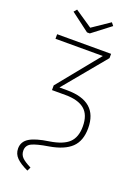

<svg xmlns="http://www.w3.org/2000/svg" viewBox="-195 -948 869 1224"><g transform="rotate(20 240.0 -336.5)"><path d="M233 -758H214L88 -853L105 -873L223 -793L341 -873L357 -853ZM221 -368Q430 -368 430 -186Q430 -100 382.5 -54.5Q335 -9 235 8Q154 21 122 37Q90 53 90 88Q90 116 108 134.5Q126 153 170 175L158 200Q106 176 80 150Q54 124 54 87Q54 41 95 15.5Q136 -10 226 -23Q316 -37 355 -74.5Q394 -112 394 -185Q394 -264 350.5 -300Q307 -336 221 -336H130V-368L360 -651H39V-682H405V-653L169 -368Z"/></g></svg>

Font: Fira Sans UltraLight
Style: Regular
Weight: 200
Designer: Carrois Corporate & Edenspiekermann AG
Foundry: Carrois Corporate GbR & Edenspiekermann AG
Version: Version 4.106;PS 004.106;hotconv 1.0.70;makeotf.lib2.5.58329